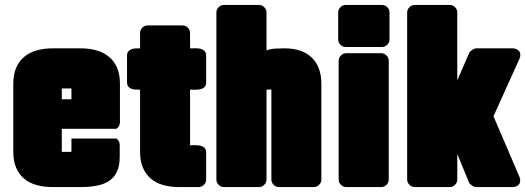

<svg xmlns="http://www.w3.org/2000/svg" viewBox="-20 -719 2104 769"><path d="M446.3 -164.1Q452.1 -160.2 455.8 -153.6Q459.5 -147 459.5 -139.6V-91.3Q459.5 -54.2 448 -30.5Q436.5 -6.8 415.5 6.6Q394.5 20 365.7 25.1Q336.9 30.3 302.2 30.3H190.4Q155.8 30.3 126.7 22.2Q97.7 14.2 76.9 -3.2Q56.2 -20.5 44.7 -47.1Q33.2 -73.7 33.2 -110.8V-383.8Q33.2 -420.9 44.7 -447.5Q56.2 -474.1 77.1 -491.5Q98.1 -508.8 127 -517.1Q155.8 -525.4 190.4 -525.4H303.2Q337.9 -525.4 366.7 -517.1Q395.5 -508.8 416.5 -491.5Q437.5 -474.1 449 -447.5Q460.4 -420.9 460.4 -383.8V-228.5Q460.4 -220.7 456.5 -214.1Q452.6 -207.5 446.3 -203.1H227.5V-110.8H266.1V-164.1ZM227.5 -364.7V-321.3H266.1V-364.7Z M741.2 -137.2Q750 -137.2 761.2 -137.5Q772.5 -137.7 782.2 -135.5Q792 -133.3 798.8 -127Q805.7 -120.6 805.7 -106.9V0Q805.7 12.2 796.6 21.2Q787.6 30.3 775.4 30.3H697.3Q662.6 30.3 633.8 22.2Q605 14.2 584.5 -3.2Q564 -20.5 552.5 -47.1Q541 -73.7 541 -110.8V-359.9Q532.7 -359.9 523.4 -360.1Q514.2 -360.4 506.6 -363.3Q499 -366.2 493.9 -372.3Q488.8 -378.4 488.8 -390.1V-495.1Q488.8 -506.8 493.9 -512.9Q499 -519 506.6 -522Q514.2 -524.9 523.4 -525.1Q532.7 -525.4 541 -525.4V-586.9Q541 -599.1 550 -608.2Q559.1 -617.2 571.3 -617.2H710.9Q723.1 -617.2 732.2 -608.2Q741.2 -599.1 741.2 -586.9V-525.4Q750 -525.4 761.2 -525.6Q772.5 -525.9 782.2 -523.7Q792 -521.5 798.8 -515.1Q805.7 -508.8 805.7 -495.1V-390.1Q805.7 -376.5 798.8 -370.1Q792 -363.8 782.2 -361.6Q772.5 -359.4 761.2 -359.6Q750 -359.9 741.2 -359.9Z M1047.4 -359.9V0Q1047.4 12.2 1038.3 21.2Q1029.3 30.3 1017.1 30.3H877Q864.7 30.3 855.7 21.2Q846.7 12.2 846.7 0V-668.9Q846.7 -681.2 855.7 -690.2Q864.7 -699.2 877 -699.2H1017.1Q1029.3 -699.2 1038.3 -690.2Q1047.4 -681.2 1047.4 -668.9V-517.1Q1064.5 -523.4 1083 -524.4Q1101.6 -525.4 1120.1 -525.4Q1154.3 -525.4 1181.4 -516.4Q1208.5 -507.3 1227.5 -489.5Q1246.6 -471.7 1256.8 -445.3Q1267.1 -418.9 1267.1 -383.8V0Q1267.1 12.2 1258.1 21.2Q1249 30.3 1236.8 30.3H1097.2Q1085 30.3 1075.9 21.2Q1066.9 12.2 1066.9 0V-360.4H1064.5H1060.1L1051.8 -359.9Z M1364.7 -530.8Q1352.5 -530.8 1343.5 -539.8Q1334.5 -548.8 1334.5 -561V-668.9Q1334.5 -681.2 1343.5 -690.2Q1352.5 -699.2 1364.7 -699.2H1509.8Q1522 -699.2 1531 -690.2Q1540 -681.2 1540 -668.9V-561Q1540 -548.8 1531 -539.8Q1522 -530.8 1509.8 -530.8ZM1537.1 0Q1537.1 12.2 1528.1 21.2Q1519 30.3 1506.8 30.3H1366.7Q1354.5 30.3 1345.5 21.2Q1336.4 12.2 1336.4 0V-475.6Q1336.4 -487.8 1345.5 -496.8Q1354.5 -505.9 1366.7 -505.9H1506.8Q1519 -505.9 1528.1 -496.8Q1537.1 -487.8 1537.1 -475.6Z M1811.5 -397 1859.4 -507.3Q1860.8 -510.3 1864 -513.4Q1867.2 -516.6 1871.3 -519.3Q1875.5 -522 1879.9 -523.7Q1884.3 -525.4 1887.2 -525.4H2032.2Q2044.9 -525.4 2054.4 -518.8Q2064 -512.2 2064 -498.5Q2064 -490.2 2060.1 -482.4L1956.5 -253.4L2060.1 -11.7Q2063.5 -3.4 2063.5 3.4Q2063.5 17.1 2054.2 23.7Q2044.9 30.3 2032.2 30.3H1886.2Q1883.3 30.3 1878.9 28.6Q1874.5 26.9 1870.4 23.9Q1866.2 21 1862.8 17.8Q1859.4 14.6 1858.4 11.7L1811.5 -102.5V0Q1811.5 12.2 1802.5 21.2Q1793.5 30.3 1781.2 30.3H1641.1Q1628.9 30.3 1619.9 21.2Q1610.8 12.2 1610.8 0V-668.9Q1610.8 -681.2 1619.9 -690.2Q1628.9 -699.2 1641.1 -699.2H1781.2Q1793.5 -699.2 1802.5 -690.2Q1811.5 -681.2 1811.5 -668.9Z"/></svg>

Font: Akaash Gobhi Moti
Style: Regular
Weight: 400
Designer: Kulbir Singh Thind, MD
Foundry: Punjab Online
Version: Version 1.200